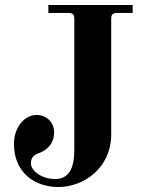

<svg xmlns="http://www.w3.org/2000/svg" viewBox="-20 -732 580 770"><path d="M36 -154C36 -41 118 18 214 18C316 18 426 -58 426 -194V-656C426 -674 432 -680 450 -680H512V-712H174V-680H254C272 -680 278 -674 278 -656V-130C278 -56 255 -14 202 -14C143 -14 104 -50 104 -76C104 -98 113 -110 136 -118C164 -128 197 -152 197 -202C197 -238 170 -271 126 -271C82 -271 36 -226 36 -154Z"/></svg>

Font: Old Standard
Style: Bold
Weight: 700
Designer: Alexey Kryukov <alexios@thessalonica.org.ru>
Version: Version 2.0.2